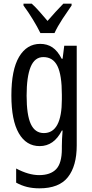

<svg xmlns="http://www.w3.org/2000/svg" viewBox="-20 -786 502 1046"><path d="M199 -547Q237 -547 265.5 -528Q294 -509 316 -466H321L330 -537H398V6Q398 118 350 179Q302 240 195 240Q158 240 127.5 232.5Q97 225 68 209V132Q136 168 193 168Q255 168 286 135.5Q317 103 317 25V9Q317 -8 318 -29.5Q319 -51 321 -75H317Q274 10 196 10Q123 10 82.5 -60Q42 -130 42 -266Q42 -406 84 -476.5Q126 -547 199 -547ZM216 -475Q169 -475 147 -421.5Q125 -368 125 -265Q125 -159 148 -110Q171 -61 219 -61Q317 -61 317 -245V-270Q317 -377 293 -426Q269 -475 216 -475ZM200 -606Q184 -639 159 -680Q134 -721 108 -756V-766H153Q172 -749 194.5 -723.5Q217 -698 239 -672Q265 -702 282.5 -721Q300 -740 325 -766H370V-756Q348 -725 320.5 -683Q293 -641 277 -606Z"/></svg>

Font: Noto Sans ExtraCondensed
Style: Regular
Weight: 400
Width: 2
Designer: Monotype Design Team
Foundry: Monotype Imaging Inc.
Version: Version 2.013; ttfautohint (v1.8.4.7-5d5b)